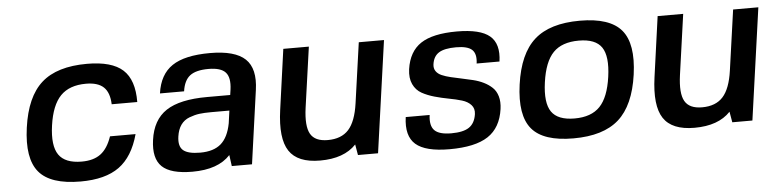

<svg xmlns="http://www.w3.org/2000/svg" viewBox="-38 -678 3449 855"><g transform="rotate(-5 1686.5 -250.0)"><path d="M440.9 -179.2H555.2Q528.3 -80.1 466.3 -35.2Q404.3 9.8 293.5 9.8Q159.2 9.8 107.7 -51.8Q56.2 -113.3 75.2 -250Q94.2 -386.7 163.3 -448.2Q232.4 -509.8 366.7 -509.8Q477.5 -509.8 526.9 -464.8Q576.2 -419.9 575.2 -320.8H460.9Q459 -373.5 433.3 -397.7Q407.7 -421.9 354.5 -421.9Q280.3 -421.9 240.5 -380.9Q200.7 -339.8 188 -250Q175.3 -160.2 203.6 -119.1Q231.9 -78.1 306.2 -78.1Q359.4 -78.1 391.1 -102.1Q422.9 -126 440.9 -179.2Z M962.9 -49.8Q908.2 9.8 793.5 9.8Q696.3 9.8 657.7 -27.3Q619.1 -64.5 630.4 -146Q642.6 -235.4 703.6 -275.6Q764.6 -315.9 887.2 -315.9H990.2L993.7 -339.8Q1001 -393.1 980 -416.5Q959 -439.9 903.8 -439.9Q847.7 -439.9 820.8 -419.2Q793.9 -398.4 787.1 -350.1H679.2Q690.9 -434.1 747.1 -471.9Q803.2 -509.8 916.5 -509.8Q1028.3 -509.8 1074 -466.3Q1119.6 -422.9 1106 -328.1L1060.1 0H969.7ZM980.5 -247.1H899.4Q868.2 -247.1 846.7 -244.4Q825.2 -241.7 801.3 -232.7Q777.3 -223.6 762.9 -203.4Q748.5 -183.1 744.1 -151.9Q737.8 -108.4 759.3 -90.1Q780.8 -71.8 835 -71.8Q895 -71.8 928 -100.3Q960.9 -128.9 972.7 -190.9Z M1525.4 -47.9Q1471.2 9.8 1364.3 9.8Q1263.7 9.8 1226.1 -47.1Q1188.5 -104 1206.1 -230L1243.7 -500H1357.9L1319.8 -230Q1308.6 -148.9 1328.6 -113.5Q1348.6 -78.1 1405.8 -78.1Q1466.8 -78.1 1499.3 -114Q1531.7 -149.9 1543 -230L1581.1 -500H1693.8L1623.5 0H1533.7Z M1903.8 -373Q1901.4 -355 1910.2 -342.3Q1918.9 -329.6 1936 -322.3Q1953.1 -314.9 1975.6 -309.6Q1998 -304.2 2023.2 -299.1Q2048.3 -293.9 2073.5 -287.8Q2098.6 -281.7 2120.4 -271Q2142.1 -260.3 2158.2 -245.1Q2174.3 -230 2181.4 -205.6Q2188.5 -181.2 2184.1 -148.9Q2172.4 -65.9 2115 -28.1Q2057.6 9.8 1942.9 9.8Q1835 9.8 1791.7 -28.1Q1748.5 -65.9 1760.3 -149.9H1867.2Q1860.8 -102.1 1881.6 -81.1Q1902.3 -60.1 1956.5 -60.1Q2010.3 -60.1 2036.4 -77.9Q2062.5 -95.7 2068.4 -136.2Q2071.8 -161.1 2057.1 -177.2Q2042.5 -193.4 2016.6 -201.2Q1990.7 -209 1959 -214.8Q1927.2 -220.7 1896 -229.5Q1864.7 -238.3 1839.6 -252.2Q1814.5 -266.1 1801.5 -293.7Q1788.6 -321.3 1793.9 -360.8Q1805.2 -439 1858.6 -474.4Q1912.1 -509.8 2020 -509.8Q2124.5 -509.8 2166.7 -474.1Q2209 -438.5 2197.8 -359.9H2095.7Q2101.6 -402.8 2081.8 -421.4Q2062 -439.9 2010.3 -439.9Q1958.5 -439.9 1933.6 -424.3Q1908.7 -408.7 1903.8 -373Z M2569.8 -509.8Q2703.6 -509.8 2755.4 -448.2Q2807.1 -386.7 2788.1 -250Q2769 -113.8 2699.7 -52Q2630.4 9.8 2496.6 9.8Q2362.3 9.8 2310.8 -51.8Q2259.3 -113.3 2278.3 -250Q2297.4 -386.7 2366.5 -448.2Q2435.5 -509.8 2569.8 -509.8ZM2391.1 -250Q2378.4 -159.2 2406.2 -118.7Q2434.1 -78.1 2509.3 -78.1Q2584 -78.1 2622.8 -118.7Q2661.6 -159.2 2674.3 -250Q2687 -340.8 2659.7 -381.3Q2632.3 -421.9 2557.6 -421.9Q2481.9 -421.9 2442.9 -381.6Q2403.8 -341.3 2391.1 -250Z M3198.7 -47.9Q3144.5 9.8 3037.6 9.8Q2937 9.8 2899.4 -47.1Q2861.8 -104 2879.4 -230L2917 -500H3031.2L2993.2 -230Q2981.9 -148.9 3002 -113.5Q3022 -78.1 3079.1 -78.1Q3140.1 -78.1 3172.6 -114Q3205.1 -149.9 3216.3 -230L3254.4 -500H3367.2L3296.9 0H3207Z"/></g></svg>

Font: Fivo Sans Med
Style: Regular
Weight: 450
Designer: Alexander Slobzheninov
Foundry: Alexander Slobzheninov
Version: 1.0